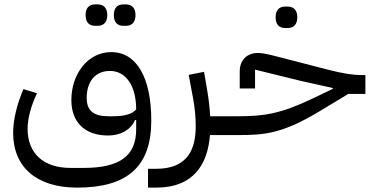

<svg xmlns="http://www.w3.org/2000/svg" viewBox="-20 -617 1709 877"><path d="M544 -499H555C581 -499 599 -514 599 -548C599 -582 581 -597 555 -597H544C517 -597 500 -582 500 -548C500 -514 517 -499 544 -499ZM415 -499H426C452 -499 470 -514 470 -548C470 -582 452 -597 426 -597H415C388 -597 371 -582 371 -548C371 -514 388 -499 415 -499ZM332 240C563 240 671 143 671 -66C671 -263 604 -379 488 -379C382 -379 306 -280 306 -160C306 -58 368 2 474 2C532 2 578 -25 597 -69H602V-26C602 95 527 150 362 150H302C179 150 106 84 106 -29C106 -79 124 -139 149 -191L87 -210C58 -142 40 -71 40 -10C40 147 148 240 332 240ZM494 -86H474C407 -86 376 -112 376 -170C376 -243 414 -293 482 -293C556 -293 602 -224 602 -117C583 -96 551 -86 494 -86Z M656 240H693C867 240 929 130 939 0H1015L1035 -20V-86H940C938 -126 933 -167 925 -213L912 -289L842 -275L863 -162C870 -124 874 -80 874 -41C874 63 839 154 693 154H656Z M1283 -489H1294C1320 -489 1338 -504 1338 -538C1338 -572 1320 -587 1294 -587H1283C1256 -587 1239 -572 1239 -538C1239 -504 1256 -489 1283 -489ZM1015 0H1069C1188 0 1270 -7 1435 -106L1571 -188H1649V-274H1633C1597 -274 1550 -280 1477 -299L1233 -362C1189 -373 1173 -375 1158 -375C1110 -375 1075 -345 1075 -290V-213H1145V-299L1352 -248L1500 -215V-211L1408 -167C1261 -97 1186 -86 1069 -86H1035L1015 -66Z"/></svg>

Font: IBM Plex Arabic
Style: Regular
Weight: 400
Designer: Mike Abbink, Paul van der Laan, Pieter van Rosmalen, Wael Morcos, Khajak Apelian
Foundry: Bold Monday
Version: Version 1.0